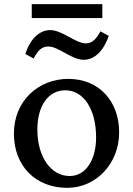

<svg xmlns="http://www.w3.org/2000/svg" viewBox="-20 -896 640 925"><path d="M304 9C443 9 554 -108 554 -258C554 -411 455 -516 309 -516C167 -516 47 -412 47 -252C47 -98 150 9 304 9ZM102 -636 142 -614C161 -650 179 -672 213 -672C262 -672 325 -608 383 -608C437 -608 480 -653 504 -723L464 -745C444 -709 425 -687 394 -687C344 -687 280 -751 222 -751C169 -751 125 -707 102 -636ZM133 -809H473V-876H133ZM160 -272C160 -387 213 -461 295 -461C383 -461 443 -369 443 -234C443 -124 392 -48 316 -48C226 -48 160 -139 160 -272Z"/></svg>

Font: TPK Tissa Web Medium
Style: Regular
Weight: 500
Designer: Jacques Le Bailly, Suppakit Chalermlarp | Katatrad Co.,Ltd.
Foundry: Jacques Le Bailly, Cadson Demak Co.,Ltd.
Version: Version 5.000;Glyphs 3.1.2 (3151)